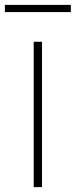

<svg xmlns="http://www.w3.org/2000/svg" viewBox="-42 -766 310 786"><path d="M96 0V-595H130V0ZM-22 -716.5V-746H248V-716.5Z"/></svg>

Font: Encode Sans SC Thin
Style: Regular
Weight: 250
Designer: Multiple Designers
Foundry: Impallari Type
Version: Version 3.002